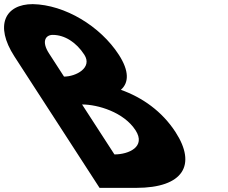

<svg xmlns="http://www.w3.org/2000/svg" viewBox="-403 -895 1105 930"><path d="M-92.9 -524 -165.4 -636C-203.7 -695 -181.7 -726 -147.7 -726C-89.7 -726 -33.4 -690 5.4 -630C46.2 -567 -34.9 -524 -92.9 -524ZM-5.5 -389C70.5 -389 196.5 -352 253.5 -264C305.3 -184 220.3 -147 151.3 -147ZM256.2 15C486.2 15 549.7 -97 447.3 -255C381.9 -356 286.5 -423 182.5 -460C221.5 -494 223.6 -551 172.4 -630C83.1 -768 -88.3 -872 -244.3 -875C-378.3 -875 -430.5 -772 -333.4 -622L-228.5 -460L-141 -325L79.2 15Z"/></svg>

Font: Hussar
Style: BdOpOblSeven
Weight: 700
Foundry: Cannot Into Space Fonts
Version: Version 2.00